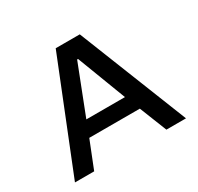

<svg xmlns="http://www.w3.org/2000/svg" viewBox="-129 -737 919 891"><g transform="rotate(-30 330.5 -292.0)"><path d="M33 0H136L194 -146H465L523 0H628L396 -584H267ZM225 -227 327 -489H332L432 -227Z"/></g></svg>

Font: Saira UNSAM Medium SC
Style: Regular
Weight: 500
Designer: Hector Gatti with collaboration of the Omnibus-Type team
Foundry: Omnibus-Type
Version: Version 1.072;PS 001.072;hotconv 1.0.88;makeotf.lib2.5.64775